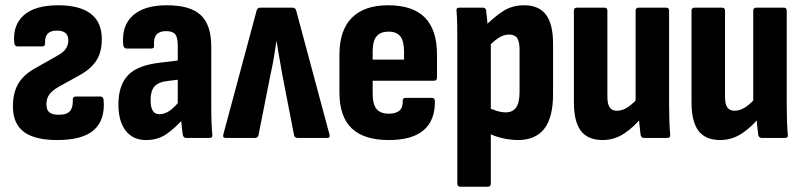

<svg xmlns="http://www.w3.org/2000/svg" viewBox="-20 -523 3046 728"><path d="M197 8Q112 8 70.5 -23Q29 -54 29 -120Q29 -169 47.5 -202.5Q66 -236 106 -260L196 -311Q220 -324 229.5 -338Q239 -352 239 -370Q239 -407 196 -407Q172 -407 161 -395.5Q150 -384 151 -361Q152 -347 140 -347H46Q36 -347 34 -361Q28 -428 70.5 -465.5Q113 -503 201 -503Q282 -503 324 -471Q366 -439 366 -375Q366 -325 345.5 -293.5Q325 -262 284 -239L201 -193Q177 -179 166.5 -164Q156 -149 156 -127Q156 -105 168.5 -96Q181 -87 205 -88Q233 -88 245 -101.5Q257 -115 256 -143Q255 -157 267 -157H361Q372 -157 373 -143Q379 -68 336 -30Q293 8 197 8Z M685 0Q676 0 673 -12Q671 -25 668.5 -49.5Q666 -74 665 -95L654 -120V-349Q654 -381 644.5 -393Q635 -405 609 -405Q560 -405 564 -351Q566 -339 553 -339H460Q449 -339 447 -354Q441 -426 484 -464.5Q527 -503 613 -503Q701 -503 741 -466Q781 -429 781 -346V-127Q781 -87 782 -60Q783 -33 785 -13Q787 0 775 0ZM534 8Q484 8 456.5 -27.5Q429 -63 429 -127Q429 -200 466 -238.5Q503 -277 593 -286L665 -295L664 -222L616 -216Q580 -212 565.5 -195Q551 -178 551 -144Q551 -117 559 -103.5Q567 -90 585 -90Q605 -90 624.5 -104Q644 -118 671 -152L680 -78Q642 -35 609.5 -13.5Q577 8 534 8Z M836 0Q823 0 827 -14L953 -483Q956 -494 967 -494H1089Q1100 -494 1103 -483L1229 -14Q1233 0 1221 0H1108Q1098 0 1095 -10L1050 -242Q1045 -273 1039.5 -302.5Q1034 -332 1029 -366H1028Q1023 -332 1018 -302.5Q1013 -273 1006 -242L960 -10Q957 0 947 0Z M1454 8Q1360 8 1313.5 -36.5Q1267 -81 1267 -173V-316Q1267 -408 1314 -455.5Q1361 -503 1452 -503Q1545 -503 1591 -456.5Q1637 -410 1637 -315V-229Q1637 -217 1626 -217H1393V-169Q1393 -128 1407.5 -110Q1422 -92 1454 -92Q1481 -92 1494.5 -103.5Q1508 -115 1507 -141Q1507 -152 1518 -152H1618Q1628 -152 1629 -140Q1630 -67 1586.5 -29.5Q1543 8 1454 8ZM1393 -297H1512V-328Q1512 -367 1498 -385Q1484 -403 1454 -403Q1422 -403 1407.5 -385Q1393 -367 1393 -328Z M1944 8Q1916 8 1883.5 0.5Q1851 -7 1827 -21L1826 -118Q1843 -109 1862 -103Q1881 -97 1898 -97Q1924 -97 1937 -115.5Q1950 -134 1950 -174V-335Q1950 -365 1941 -378.5Q1932 -392 1910 -392Q1890 -392 1870 -379Q1850 -366 1828 -342L1813 -418Q1848 -454 1884 -478.5Q1920 -503 1967 -503Q2023 -503 2050 -467.5Q2077 -432 2077 -357V-167Q2077 -77 2043.5 -34.5Q2010 8 1944 8ZM1726 185Q1714 185 1714 173V-371Q1714 -403 1713.5 -431Q1713 -459 1711 -481Q1709 -494 1721 -494H1811Q1821 -494 1823 -484Q1825 -471 1827 -449.5Q1829 -428 1830 -410L1841 -367V173Q1841 185 1830 185Z M2265 8Q2209 8 2182.5 -27Q2156 -62 2156 -135V-483Q2156 -494 2168 -494H2272Q2283 -494 2283 -483V-157Q2283 -128 2292 -115.5Q2301 -103 2319 -103Q2340 -103 2361 -117Q2382 -131 2403 -156L2417 -83Q2387 -44 2348.5 -18Q2310 8 2265 8ZM2422 0Q2412 0 2409 -11Q2407 -28 2404.5 -51.5Q2402 -75 2402 -94L2390 -130V-483Q2390 -494 2402 -494H2506Q2517 -494 2517 -483V-127Q2517 -94 2518 -65Q2519 -36 2521 -13Q2523 0 2511 0Z M2711 8Q2655 8 2628.5 -27Q2602 -62 2602 -135V-483Q2602 -494 2614 -494H2718Q2729 -494 2729 -483V-157Q2729 -128 2738 -115.5Q2747 -103 2765 -103Q2786 -103 2807 -117Q2828 -131 2849 -156L2863 -83Q2833 -44 2794.5 -18Q2756 8 2711 8ZM2868 0Q2858 0 2855 -11Q2853 -28 2850.5 -51.5Q2848 -75 2848 -94L2836 -130V-483Q2836 -494 2848 -494H2952Q2963 -494 2963 -483V-127Q2963 -94 2964 -65Q2965 -36 2967 -13Q2969 0 2957 0Z"/></svg>

Font: Sofia Sans Condensed ExtraBold
Style: Regular
Weight: 800
Designer: Botio Nikoltchev, Ani Petrova
Foundry: lettersoup
Version: Version 4.101